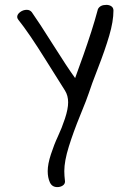

<svg xmlns="http://www.w3.org/2000/svg" viewBox="-20 -742 551 780"><path d="M377.9 -705.1Q386.7 -722.2 412.1 -722.2Q424.3 -722.2 432.6 -716.3Q440.9 -710.4 440.9 -699.2Q440.9 -655.3 423.8 -597.2Q406.7 -539.1 378.4 -466.3Q350.1 -393.6 340.8 -363.8Q334 -342.3 305.9 -273.7Q277.8 -205.1 259.5 -146.2Q241.2 -87.4 241.2 -46.9Q241.2 -29.3 244.1 -4.9Q244.1 5.9 234.6 12Q225.1 18.1 212.9 18.1Q191.4 18.1 182.6 -1.2Q173.8 -20.5 173.8 -46.9Q173.8 -75.2 186.8 -115Q199.7 -154.8 215.3 -188Q231 -221.2 243.9 -260.3Q256.8 -299.3 256.8 -326.2Q256.8 -353.5 244.1 -374Q233.9 -389.2 165.8 -498.5Q97.7 -607.9 54.2 -662.1Q49.8 -668 49.8 -672.9Q49.8 -684.1 62 -693.1Q74.2 -702.1 88.9 -702.1Q101.1 -702.1 108.9 -692.9Q137.7 -652.3 195.3 -560.8Q252.9 -469.2 285.2 -424.8Q289.1 -436 301.5 -470.2Q314 -504.4 319.1 -519Q324.2 -533.7 334.5 -563.7Q344.7 -593.8 350.8 -613Q356.9 -632.3 364.5 -657.5Q372.1 -682.6 377.9 -705.1Z"/></svg>

Font: Zhizn
Style: Regular
Weight: 400
Designer: Peter Zharnov
Foundry: Peter Zharnov
Version: Version 1.000